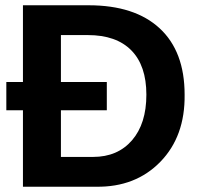

<svg xmlns="http://www.w3.org/2000/svg" viewBox="-20 -708 762 728"><path d="M680 -349Q682 -191 588 -94.5Q494 2 345 0H67V-290H4V-397H67V-688H316Q491 -688 585.5 -600.5Q680 -513 680 -349ZM313 -575H211V-397H385V-290H211V-113H333Q426 -113 480.5 -176Q535 -239 535 -349Q535 -459 478 -517Q421 -575 313 -575Z"/></svg>

Font: Libra Sans
Style: Bold
Weight: 700
Foundry: Context Ltd
Version: Version 1.000